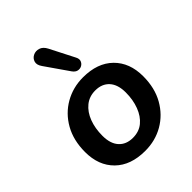

<svg xmlns="http://www.w3.org/2000/svg" viewBox="-220 -889 1017 1017"><g transform="rotate(-45 288.0 -381.0)"><path d="M267 10Q159 10 98 -50Q37 -110 37 -211Q37 -299 73.5 -363.5Q110 -428 172 -463.5Q234 -499 309 -499Q417 -499 478 -439Q539 -379 539 -278Q539 -190 502.5 -125.5Q466 -61 404.5 -25.5Q343 10 267 10ZM270 -85Q316 -85 347.5 -111Q379 -137 396 -182Q413 -227 413 -282Q413 -341 384.5 -372.5Q356 -404 306 -404Q261 -404 229 -378Q197 -352 180 -307.5Q163 -263 163 -207Q163 -148 191.5 -116.5Q220 -85 270 -85ZM289 -564 198 -695Q181 -719 187 -738.5Q193 -758 211.5 -767Q230 -776 251.5 -769.5Q273 -763 287 -736L357 -599Q366 -582 361 -568.5Q356 -555 343.5 -548Q331 -541 316 -544Q301 -547 289 -564Z"/></g></svg>

Font: Nunito
Style: Bold Italic
Weight: 700
Italic angle: -9°
Designer: Vernon Adams
Foundry: Vernon Adams
Version: Version 3.601; ttfautohint (v1.8.2.53-6de2)